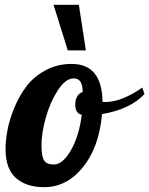

<svg xmlns="http://www.w3.org/2000/svg" viewBox="-20 -770 619 796"><path d="M3 -152Q3 -189 11.5 -233Q20 -277 40.5 -326Q61 -375 91 -414Q121 -453 169.5 -479Q218 -505 277 -505Q403 -505 405 -348Q409 -347 416 -347Q484 -347 570 -407L579 -380Q520 -317 403 -297Q391 -160 324 -77Q257 6 163 6Q89 6 46 -32Q3 -70 3 -152ZM152 -169Q152 -121 163 -104.5Q174 -88 203 -88Q240 -88 274 -147Q308 -206 319 -294Q292 -300 292 -336Q292 -377 323 -389Q322 -419 313 -432Q304 -445 285 -445Q252 -445 220 -396Q188 -347 170 -283Q152 -219 152 -169ZM202 -750H307L336 -561H261Z"/></svg>

Font: Lobster Two
Style: Bold Italic
Weight: 700
Designer: Pablo Impallari
Foundry: Pablo Impallari. www.impallari.com
Version: Version 1.006